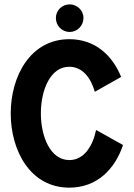

<svg xmlns="http://www.w3.org/2000/svg" viewBox="-20 -864 616 884"><path d="M300.8 -716.8C335 -716.8 364.3 -745.1 364.3 -781.2C364.3 -816.4 335 -843.8 300.8 -843.8C265.6 -843.8 237.3 -816.4 237.3 -781.2C237.3 -745.1 265.6 -716.8 300.8 -716.8ZM299.3 0C426.3 0 509.3 -85 546.4 -196.3L422.4 -265.6C406.7 -189.5 365.7 -127 299.3 -127C124.5 -127 124.5 -557.6 299.3 -556.6C358.9 -556.6 397.9 -506.8 416.5 -441.4L537.6 -509.8C497.6 -609.4 417.5 -683.6 299.3 -683.6C-60.1 -683.6 -61 0 299.3 0Z"/></svg>

Font: Saman Dere
Style: Regular
Weight: 400
Designer: Tuna Ça_lar Gümü_
Foundry: Tuna Ça_lar Gümü_
Version: Version 1.001;hotconv 1.0.109;makeotfexe 2.5.65596